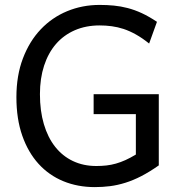

<svg xmlns="http://www.w3.org/2000/svg" viewBox="-20 -745 733 777"><path d="M622.6 -75.7Q585 -49.3 551.8 -32.2Q518.6 -15.1 487.3 -5.4Q456.1 4.4 425.8 8.3Q395.5 12.2 363.8 12.2Q294.4 12.2 236.3 -11.7Q178.2 -35.6 136 -82Q93.8 -128.4 70.1 -196Q46.4 -263.7 46.4 -351.6Q46.4 -439.5 72.8 -508.8Q99.1 -578.1 144.8 -626.2Q190.4 -674.3 251.7 -699.7Q313 -725.1 383.3 -725.1Q413.1 -725.1 440.9 -722.4Q468.8 -719.7 496.8 -712.4Q524.9 -705.1 554 -691.7Q583 -678.2 615.2 -656.7L583.5 -568.8Q556.2 -590.8 530.5 -605.2Q504.9 -619.6 480.5 -627.7Q456.1 -635.7 431.9 -638.9Q407.7 -642.1 383.3 -642.1Q327.6 -642.1 282.7 -622.6Q237.8 -603 206.5 -566.9Q175.3 -530.8 158.4 -479.2Q141.6 -427.7 141.6 -363.8Q141.6 -296.4 157.5 -242.7Q173.3 -189 203.1 -151.1Q232.9 -113.3 275.1 -93.3Q317.4 -73.2 369.6 -73.2Q391.6 -73.2 410.9 -75.4Q430.2 -77.6 449.2 -83Q468.3 -88.4 487.8 -97.2Q507.3 -106 529.8 -119.6V-283.2H358.9V-363.8H622.6Z"/></svg>

Font: Andika
Style: Regular
Weight: 400
Designer: Victor Gaultney, Annie Olsen, Julie Remington, Don Collingsworth, Eric Hays
Foundry: SIL International
Version: Version 1.001